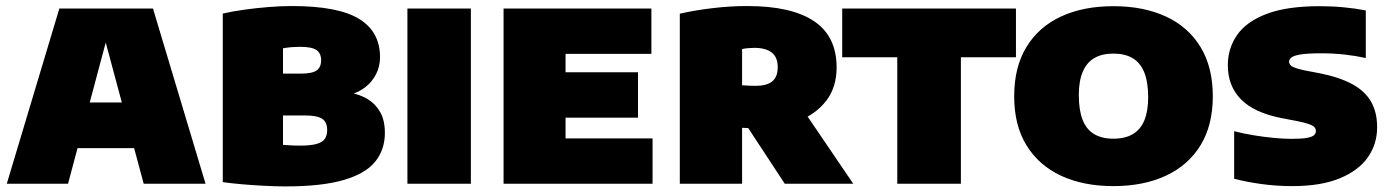

<svg xmlns="http://www.w3.org/2000/svg" viewBox="-20 -624 4718 652"><path d="M3 0 181.5 -595H499.5L678 0H468L330 -513H348L211 0ZM170 -121 214.5 -276H465L509.5 -121Z M949.5 9Q917 9 878.2 7Q839.5 5 802.2 1.8Q765 -1.5 736.5 -5.5V-578Q769.5 -585.5 810.5 -591.2Q851.5 -597 893.2 -600.2Q935 -603.5 971 -603.5Q1128 -603.5 1199.2 -560Q1270.5 -516.5 1270.5 -429.5Q1270.5 -398 1257 -372Q1243.5 -346 1221.2 -328.5Q1199 -311 1172.5 -304L1172 -308.5Q1202.5 -303 1228.8 -287.2Q1255 -271.5 1271 -243.5Q1287 -215.5 1287 -172.5Q1287 -116 1254.2 -75.2Q1221.5 -34.5 1147.2 -12.8Q1073 9 949.5 9ZM998.5 -129.5Q1034 -129.5 1054.2 -135Q1074.5 -140.5 1082.8 -152.2Q1091 -164 1091 -182Q1091 -210 1073.5 -221Q1056 -232 1014.5 -232H922V-374H1001.5Q1040.5 -374 1055.5 -385Q1070.5 -396 1070.5 -419Q1070.5 -443.5 1054.5 -454.2Q1038.5 -465 999 -465Q987 -465 972.2 -464Q957.5 -463 941 -460V-132Q959.5 -130.5 973 -130Q986.5 -129.5 998.5 -129.5Z M1363.5 0V-595H1579V0Z M1690 0V-595H2192V-441H1900.5V-154H2196V0ZM1815 -224.5V-378.5H2146.5V-224.5Z M2288.5 0V-577.5Q2338.5 -589 2398.5 -596.2Q2458.5 -603.5 2517.5 -603.5Q2668 -603.5 2744.5 -552Q2821 -500.5 2821 -395Q2821 -327.5 2785.5 -281.5Q2750 -235.5 2687.8 -212Q2625.5 -188.5 2544.5 -188.5Q2533.5 -188.5 2522.5 -189Q2511.5 -189.5 2500 -190V0ZM2645 0 2468 -269.5H2694.5L2877.5 0ZM2546 -332.5Q2583.5 -332.5 2602.2 -347.5Q2621 -362.5 2621 -396Q2621 -430 2600.5 -445.8Q2580 -461.5 2541.5 -461.5Q2532.5 -461.5 2520.8 -460.5Q2509 -459.5 2500 -457.5V-334.5Q2513 -333.5 2523.2 -333Q2533.5 -332.5 2546 -332.5Z M3027 0V-429.5H2840V-595H3430V-429.5H3243V0Z M3761 8Q3659 8 3583.2 -27.2Q3507.5 -62.5 3465.8 -130.5Q3424 -198.5 3424 -297Q3424 -396 3465.5 -464.2Q3507 -532.5 3582.8 -567.8Q3658.5 -603 3761 -603Q3863.5 -603 3939.5 -567.8Q4015.5 -532.5 4057 -464Q4098.5 -395.5 4098.5 -297Q4098.5 -199 4057 -131Q4015.5 -63 3939.5 -27.5Q3863.5 8 3761 8ZM3761 -153Q3800.5 -153 3826.8 -168.5Q3853 -184 3866 -215.2Q3879 -246.5 3879 -294Q3879 -345 3865.8 -378Q3852.5 -411 3826.2 -426.5Q3800 -442 3761 -442Q3722.5 -442 3696.5 -427Q3670.5 -412 3657 -380.8Q3643.5 -349.5 3643.5 -301Q3643.5 -249.5 3656.5 -216.8Q3669.5 -184 3695.8 -168.5Q3722 -153 3761 -153Z M4369 8Q4314 8 4262.2 0.8Q4210.5 -6.5 4171 -17V-178.5Q4201.5 -170.5 4236.2 -164.8Q4271 -159 4304.8 -155.8Q4338.5 -152.5 4366 -152.5Q4401.5 -152.5 4419.2 -156Q4437 -159.5 4442.8 -165.5Q4448.5 -171.5 4448.5 -179Q4448.5 -186 4444.2 -191.5Q4440 -197 4426 -202.2Q4412 -207.5 4384 -213L4331.5 -223Q4238 -241.5 4193.8 -287Q4149.5 -332.5 4149.5 -402.5Q4149.5 -460 4181.2 -505.5Q4213 -551 4281.8 -577Q4350.5 -603 4461.5 -603Q4504.5 -603 4545.2 -599Q4586 -595 4618 -588.5V-427Q4584 -434.5 4545.5 -438.8Q4507 -443 4467.5 -443Q4419.5 -443 4396 -439Q4372.5 -435 4365 -428.5Q4357.5 -422 4357.5 -414.5Q4357.5 -406 4366 -399.5Q4374.5 -393 4410 -385L4462.5 -375Q4529.5 -361.5 4572.5 -338Q4615.5 -314.5 4636 -278.5Q4656.5 -242.5 4656.5 -192Q4656.5 -134.5 4624.8 -89.5Q4593 -44.5 4529 -18.2Q4465 8 4369 8Z"/></svg>

Font: Encode Sans SC Black
Style: Regular
Weight: 900
Version: Version 3.002